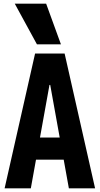

<svg xmlns="http://www.w3.org/2000/svg" viewBox="-20 -1020 540 1040"><path d="M5 0 170 -730H330L495 0H353L252 -560H248L147 0ZM110 -155V-275H390V-155ZM180 -780 60 -1000H230L310 -780Z"/></svg>

Font: M PLUS 1 Code
Style: Regular
Weight: 400
Designer: Coji Morishita
Foundry: UNDERFOREST DESIGN
Version: Version 1.005